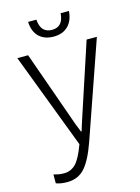

<svg xmlns="http://www.w3.org/2000/svg" viewBox="-133 -964 765 1049"><g transform="rotate(-15 250.0 -439.5)"><path d="M114 11Q77 11 51 1V-49Q65 -45 78.5 -42.5Q92 -40 110 -40Q148 -40 175.5 -67.5Q203 -95 231 -172L25 -714H86L232 -302Q238 -283 244.5 -268.5Q251 -254 257 -237H261Q265 -253 270.5 -268.5Q276 -284 281 -301L417 -714H475L286 -171Q252 -74 214 -31.5Q176 11 114 11ZM248 -776Q198 -776 167 -804.5Q136 -833 133 -890H180Q185 -814 249 -814Q312 -814 317 -890H364Q360 -835 329.5 -805.5Q299 -776 248 -776Z"/></g></svg>

Font: Noto Sans Mono ExtraCondensed Light
Style: Regular
Weight: 300
Width: 2
Designer: Monotype Design Team
Foundry: Monotype Imaging Inc.
Version: Version 2.014; ttfautohint (v1.8.4.7-5d5b)